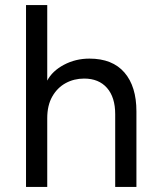

<svg xmlns="http://www.w3.org/2000/svg" viewBox="-20 -740 640 760"><path d="M83 0V-720H167V-421Q187 -459 233 -483.5Q279 -508 334 -508Q425 -508 472.5 -453Q520 -398 520 -299V0H436V-288Q436 -355 403.5 -392Q371 -429 313 -429Q273 -429 240 -411Q207 -393 187 -358Q167 -323 167 -272V0Z"/></svg>

Font: DM Mono
Style: Regular
Weight: 400
Designer: Colophon Foundry
Foundry: Colophon Foundry
Version: Version 1.000; ttfautohint (v1.8.2.53-6de2)